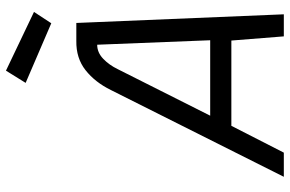

<svg xmlns="http://www.w3.org/2000/svg" viewBox="-184 -788 972 644"><g transform="rotate(-90 302.0 -466.0)"><path d="M322 -580Q348 -633 388.5 -665Q429 -697 487 -696H547L576 0H502L488 -176H202L112 0H31ZM236 -247H489L474 -626Q448 -626 427 -606Q406 -586 392 -557ZM584 -838 546 -780 346 -866 387 -932Z"/></g></svg>

Font: Panefresco 400wt
Style: Italic
Weight: 400
Foundry: Campivisivi & Chank Co
Version: Version 1.001